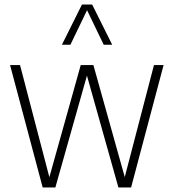

<svg xmlns="http://www.w3.org/2000/svg" viewBox="-20 -828 768 848"><path d="M168.5 0 24.5 -540.5H68.5L198 -45.5L336.5 -540.5H392.5L531 -46L660 -540.5H702.5L559 0H503L364 -494L224.5 0ZM253.5 -630.5 342 -808H387L475.5 -630.5H438L364.5 -783L291 -630.5Z"/></svg>

Font: Encode Sans Condensed ExtraLight
Style: Regular
Weight: 200
Width: 3
Designer: Multiple Designers
Foundry: Impallari Type
Version: Version 3.000; ttfautohint (v1.8.3) -l 8 -r 50 -G 200 -x 14 